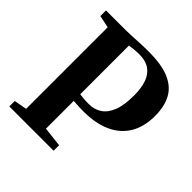

<svg xmlns="http://www.w3.org/2000/svg" viewBox="-198 -898 1047 1047"><g transform="rotate(45 325.5 -374.5)"><path d="M105.5 -55.5V-684.5L34 -699.5V-743H185Q210.5 -743 235 -744.5Q259.5 -746 288.2 -747.5Q317 -749 355 -749Q458.5 -749.5 518.5 -723Q578.5 -696.5 604.5 -646.5Q630.5 -596.5 630.5 -525.5Q630.5 -442 596 -384.2Q561.5 -326.5 495.8 -296.5Q430 -266.5 337 -266.5Q323 -266.5 306.2 -267Q289.5 -267.5 276.5 -268.5Q263.5 -269.5 258.5 -270V-55.5L373 -42.5V0H31.5V-42ZM258 -320.5Q268.5 -318.5 287.2 -317Q306 -315.5 329.5 -315.5Q370.5 -315.5 402.2 -336Q434 -356.5 452.2 -401.8Q470.5 -447 470.5 -523Q470.5 -579.5 456.5 -619.8Q442.5 -660 412 -681.2Q381.5 -702.5 331.5 -702.5Q314.5 -702.5 301.2 -701.2Q288 -700 277.8 -698.5Q267.5 -697 258 -696Z"/></g></svg>

Font: Merriweather 72pt
Style: Bold
Weight: 700
Version: Version 2.100